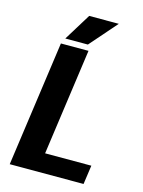

<svg xmlns="http://www.w3.org/2000/svg" viewBox="-130 -959 773 1035"><g transform="rotate(15 256.5 -441.5)"><path d="M456 -106 441 0H29L127 -700H281L198 -106ZM236 -883H401L269 -732H143Z"/></g></svg>

Font: Krub
Style: Bold Italic
Weight: 700
Italic angle: -8°
Designer: Ekaluck Peanpanawate
Foundry: Cadson Demak Co.,Ltd.
Version: Version 1.000; ttfautohint (v1.6)